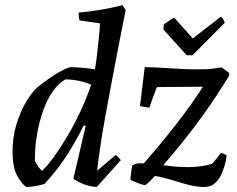

<svg xmlns="http://www.w3.org/2000/svg" viewBox="-20 -732 945 764"><path d="M84 12Q67 0 48.5 -32.5Q30 -65 30 -129Q30 -185 44.5 -234Q59 -283 80.5 -321Q102 -359 125 -381Q147 -400 175 -419.5Q203 -439 228 -452Q253 -465 265 -465Q289 -464 312 -462Q335 -460 358 -456Q364 -493 367.5 -527Q371 -561 374 -589Q377 -617 378 -639L296 -651Q293 -664 293 -682Q319 -684 350.5 -688.5Q382 -693 413 -699Q444 -705 467 -712L480 -692Q468 -634 454 -560Q440 -486 425 -408.5Q410 -331 397.5 -260.5Q385 -190 377 -135Q369 -80 367 -53L441 -116L461 -95L365 12Q353 12 334.5 7.5Q316 3 299 -5Q282 -13 272 -21L321 -231L313 -233Q295 -196 276.5 -164Q258 -132 239.5 -104Q221 -76 200 -50Q179 -24 157 0Q143 4 123.5 8Q104 12 84 12ZM147 -52Q168 -71 194 -107Q220 -143 248 -190Q276 -237 300.5 -290Q325 -343 343 -395Q320 -405 293 -410.5Q266 -416 240 -416Q211 -399 188.5 -366Q166 -333 151 -290Q136 -247 127.5 -198.5Q119 -150 119 -102Q119 -99 119 -97Q119 -95 119 -92Q124 -81 131.5 -70.5Q139 -60 147 -52ZM793 12Q766 12 736.5 5Q707 -2 676 -12Q648 -21 622 -27Q596 -33 576 -33L607 -45Q597 -32 583.5 -18Q570 -4 558 5Q545 3 528.5 -3.5Q512 -10 499 -16Q499 -22 500 -30.5Q501 -39 502.5 -50.5Q504 -62 507 -74Q516 -79 528 -82H588L531 -57Q570 -102 606.5 -145.5Q643 -189 677 -232.5Q711 -276 742.5 -320Q774 -364 803 -412L832 -387Q775 -387 725.5 -386.5Q676 -386 644 -386Q612 -386 604 -385Q601 -376 596.5 -364.5Q592 -353 587.5 -341.5Q583 -330 580 -320Q577 -310 575 -304Q568 -304 556.5 -306Q545 -308 537 -310L556 -465Q574 -465 602 -463.5Q630 -462 660 -460Q690 -458 717 -457Q744 -456 761 -456Q781 -456 796.5 -456.5Q812 -457 828 -459Q844 -461 862 -464L892 -442V-431Q867 -390 839.5 -348.5Q812 -307 783 -267Q754 -227 724.5 -189.5Q695 -152 666.5 -118Q638 -84 612 -54L604 -79Q622 -76 639 -73.5Q656 -71 671.5 -69.5Q687 -68 701.5 -67.5Q716 -67 728 -67Q754 -67 779 -70.5Q804 -74 824 -80Q833 -91 842.5 -102Q852 -113 860 -124L881 -115Q882 -108 877.5 -87.5Q873 -67 863.5 -44Q854 -21 837 -4.5Q820 12 793 12ZM723 -512 630 -615 632 -635Q645 -644 655.5 -651Q666 -658 674 -661L747 -579L858 -665Q862 -665 868 -655.5Q874 -646 874 -641L746 -512Z"/></svg>

Font: Labrada Medium
Style: Italic
Weight: 500
Italic angle: -7°
Designer: Mercedes Jáuregui
Foundry: Omnibus-Type Team
Version: Version 1.000